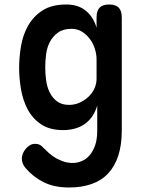

<svg xmlns="http://www.w3.org/2000/svg" viewBox="-20 -580 640 853"><path d="M412 -111Q404 -84 390 -63.5Q376 -43 357 -29.5Q338 -16 313.5 -9Q289 -2 261 -2Q201 -2 163 -27.5Q125 -53 103.5 -93Q82 -133 73.5 -182.5Q65 -232 65 -278Q65 -326 73.5 -376Q82 -426 105.5 -467Q129 -508 169.5 -534Q210 -560 275 -560Q327 -560 361 -532.5Q395 -505 409 -457V-502Q409 -532 422.5 -546Q436 -560 465 -560Q494 -560 507.5 -546Q521 -532 521 -502V0Q521 64 505.5 111.5Q490 159 460.5 190.5Q431 222 387 237.5Q343 253 287 253Q221 253 174 229.5Q127 206 94 167Q85 157 81 146Q77 135 77 124Q77 114 81.5 102.5Q86 91 94 81.5Q102 72 112.5 65.5Q123 59 136 59Q147 59 156 63Q165 67 172 76Q184 88 198 100.5Q212 113 228.5 122.5Q245 132 263.5 138Q282 144 303 144Q323 144 342.5 136Q362 128 377.5 110.5Q393 93 402.5 66Q412 39 412 0ZM287 -114Q312 -114 334 -124Q356 -134 373 -150Q390 -166 399.5 -187Q409 -208 409 -230V-316Q409 -339 401.5 -363Q394 -387 379.5 -406.5Q365 -426 344.5 -439Q324 -452 298 -452Q261 -452 238 -435.5Q215 -419 202 -394.5Q189 -370 185 -340Q181 -310 181 -281Q181 -252 185 -222.5Q189 -193 201 -169Q213 -145 233.5 -129.5Q254 -114 287 -114Z"/></svg>

Font: Maple Mono NL SemiBold
Style: Regular
Weight: 600
Monospace: yes
Designer: subframe7536
Version: Version 7.000